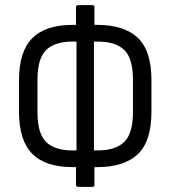

<svg xmlns="http://www.w3.org/2000/svg" viewBox="-20 -715 664 748"><path d="M262 -64Q157 -64 105.5 -116Q54 -168 54 -281V-402Q54 -514 105.5 -566Q157 -618 262 -618H276V-686Q276 -695 284 -695H340Q348 -695 348 -686V-618H360Q463 -618 516.5 -568Q570 -518 570 -402V-281Q570 -164 516.5 -114Q463 -64 360 -64H348V4Q348 13 340 13H284Q276 13 276 4V-64ZM262 -129H278V-553H262Q193 -553 159.5 -520Q126 -487 126 -404V-278Q126 -195 159.5 -162Q193 -129 262 -129ZM361 -553H346V-129H361Q430 -129 464 -162Q498 -195 498 -278V-404Q498 -488 464 -520.5Q430 -553 361 -553Z"/></svg>

Font: Sofia Sans Cond
Style: Regular
Weight: 400
Width: 3
Designer: Botio Nikoltchev, Ani Petrova
Foundry: lettersoup
Version: Version 4.100; ttfautohint (v1.8.3)